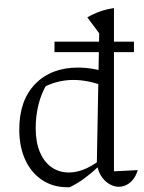

<svg xmlns="http://www.w3.org/2000/svg" viewBox="-20 -779 606 807"><path d="M263 8Q203 8 157.5 -22Q112 -52 86.5 -106.5Q61 -161 61 -235Q61 -357 128 -426Q195 -495 308 -495Q338 -495 371 -489.5Q404 -484 439 -474L427 -414Q352 -443 289 -443Q251 -443 217 -433.5Q183 -424 149 -405L177 -425Q154 -388 142 -340Q130 -292 130 -240Q130 -181 148 -139Q166 -97 197.5 -75.5Q229 -54 270 -54Q299 -54 330.5 -66Q362 -78 396 -103V-81Q370 -56 339 -32.5Q308 -9 273 8Q270 8 268 8Q266 8 263 8ZM479 6Q459 6 439.5 -5.5Q420 -17 406 -38Q392 -59 387 -90L397 -639L347 -706Q373 -721 399.5 -730.5Q426 -740 459 -745V-59L559 -64Q552 -41 540 -25.5Q528 -10 512 -2Q496 6 479 6ZM421 -758 420 -759H421ZM209 -604H543V-560H209Z"/></svg>

Font: Piazzolla Thin Light
Style: Regular
Weight: 300
Version: Version 2.005